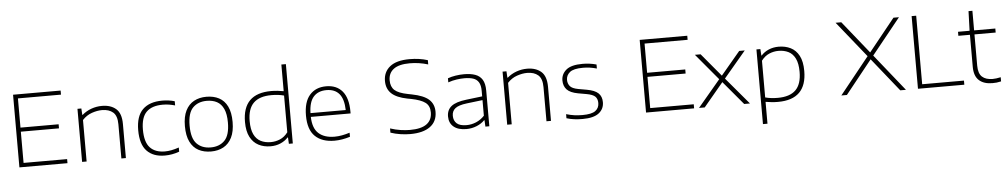

<svg xmlns="http://www.w3.org/2000/svg" viewBox="-47 -1268 10203 1948"><g transform="rotate(-5 5054.5 -294.0)"><path d="M105.5 0V-740H590V-698.5H151.5V-401H540V-359.5H151.5V-41.5H595V0Z M744 0V-540.5H783.5L787.5 -475H791.5Q833 -511 885.5 -529.8Q938 -548.5 994 -548.5Q1082.5 -548.5 1136.2 -502.2Q1190 -456 1190 -347V0H1144V-347.5Q1144 -434.5 1102.8 -470.2Q1061.5 -506 990 -506Q942 -506 887.2 -487.2Q832.5 -468.5 790 -422.5V0Z M1586.5 9Q1468.5 9 1403.8 -58.8Q1339 -126.5 1339 -270Q1339 -413 1408.2 -480.8Q1477.5 -548.5 1608 -548.5Q1640 -548.5 1672.8 -544.2Q1705.5 -540 1734 -531V-488.5Q1704 -497 1674 -502Q1644 -507 1609.5 -507Q1499 -507 1443 -451.8Q1387 -396.5 1387 -272Q1387 -145 1439.5 -88.8Q1492 -32.5 1591 -32.5Q1622 -32.5 1656.8 -39Q1691.5 -45.5 1734 -60V-17.5Q1662 9 1586.5 9Z M2057.5 9Q1984.5 9 1930 -20Q1875.5 -49 1845 -110.8Q1814.5 -172.5 1814.5 -270.5Q1814.5 -366.5 1845.2 -428Q1876 -489.5 1930.8 -519Q1985.5 -548.5 2057.5 -548.5Q2130.5 -548.5 2185.2 -519.8Q2240 -491 2270.2 -429.5Q2300.5 -368 2300.5 -270.5Q2300.5 -174.5 2269.5 -112.5Q2238.5 -50.5 2184 -20.8Q2129.5 9 2057.5 9ZM2057.5 -32.5Q2146.5 -32.5 2199.5 -86.8Q2252.5 -141 2252.5 -269.5Q2252.5 -356 2228.5 -408.2Q2204.5 -460.5 2160.8 -483.8Q2117 -507 2057.5 -507Q1968.5 -507 1915.5 -453.2Q1862.5 -399.5 1862.5 -271Q1862.5 -141.5 1915.5 -87Q1968.5 -32.5 2057.5 -32.5Z M2663.5 9Q2594.5 9 2540.8 -19Q2487 -47 2456.2 -106.2Q2425.5 -165.5 2425.5 -259Q2425.5 -549 2717.5 -549Q2752 -549 2784.8 -545.2Q2817.5 -541.5 2844 -536.5V-808H2890V0H2850L2846.5 -65H2842Q2810.5 -30.5 2764.5 -10.8Q2718.5 9 2663.5 9ZM2669.5 -33Q2717.5 -33 2763.2 -52.2Q2809 -71.5 2844 -118V-492Q2787.5 -507.5 2716.5 -507.5Q2594 -507.5 2533.8 -448.2Q2473.5 -389 2473.5 -264Q2473.5 -180 2497.8 -129.2Q2522 -78.5 2566 -55.8Q2610 -33 2669.5 -33Z M3314.5 9Q3188 9 3117.8 -58.5Q3047.5 -126 3047.5 -270Q3047.5 -409 3109 -478.8Q3170.5 -548.5 3277 -548.5Q3383.5 -548.5 3442 -478.5Q3500.5 -408.5 3500.5 -269.5V-252.5H3095.5Q3098.5 -136 3156.8 -83.8Q3215 -31.5 3318.5 -31.5Q3355 -31.5 3393.5 -38.5Q3432 -45.5 3473.5 -58.5V-17Q3390 9 3314.5 9ZM3276.5 -509.5Q3192 -509.5 3145 -457Q3098 -404.5 3095.5 -291H3454.5Q3451.5 -403.5 3406.5 -456.5Q3361.5 -509.5 3276.5 -509.5Z M4085.5 9Q4038 9 3986.2 1.2Q3934.5 -6.5 3886 -23V-66Q3940 -48 3991.2 -40.5Q4042.5 -33 4086.5 -33Q4201 -33 4256.8 -73.8Q4312.5 -114.5 4312.5 -193Q4312.5 -259 4268.8 -292.2Q4225 -325.5 4125 -345.5L4087 -352.5Q3978 -374 3927.2 -422Q3876.5 -470 3876.5 -549.5Q3876.5 -641 3943.2 -695Q4010 -749 4144 -749Q4243 -749 4328.5 -722.5V-679Q4237.5 -707 4142.5 -707Q4033 -707 3978.8 -666.8Q3924.5 -626.5 3924.5 -552Q3924.5 -486.5 3963.2 -451.5Q4002 -416.5 4097.5 -398L4135.5 -390.5Q4256 -367 4308.2 -320Q4360.5 -273 4360.5 -194.5Q4360.5 -96 4289 -43.5Q4217.5 9 4085.5 9Z M4657.5 8Q4574 8 4528.2 -30.2Q4482.5 -68.5 4482.5 -135.5Q4482.5 -202 4529.2 -239.2Q4576 -276.5 4682.5 -289L4845.5 -308.5V-364.5Q4845.5 -421.5 4826.2 -452.8Q4807 -484 4770.2 -495.8Q4733.5 -507.5 4680.5 -507.5Q4645.5 -507.5 4602.5 -501.5Q4559.5 -495.5 4515.5 -480V-521.5Q4551.5 -535 4596 -541.8Q4640.5 -548.5 4682 -548.5Q4748.5 -548.5 4795.2 -531.8Q4842 -515 4866.8 -474.8Q4891.5 -434.5 4891.5 -364V0H4851.5L4848 -65.5H4843.5Q4813 -33 4763 -12.5Q4713 8 4657.5 8ZM4531.5 -138.5Q4531.5 -88.5 4563 -60Q4594.5 -31.5 4662 -31.5Q4713 -31.5 4760.5 -51.5Q4808 -71.5 4845.5 -111.5V-270.5L4683 -251Q4600.5 -241 4566 -213.8Q4531.5 -186.5 4531.5 -138.5Z M5073.5 0V-540.5H5113L5117 -475H5121Q5162.5 -511 5215 -529.8Q5267.5 -548.5 5323.5 -548.5Q5412 -548.5 5465.8 -502.2Q5519.5 -456 5519.5 -347V0H5473.5V-347.5Q5473.5 -434.5 5432.2 -470.2Q5391 -506 5319.5 -506Q5271.5 -506 5216.8 -487.2Q5162 -468.5 5119.5 -422.5V0Z M5841 9Q5796 9 5756.2 4Q5716.5 -1 5678 -13V-54.5Q5724.5 -41 5763.2 -36Q5802 -31 5843.5 -31Q5936.5 -31 5975 -59.5Q6013.5 -88 6013.5 -139Q6013.5 -181 5990 -204.5Q5966.5 -228 5902.5 -239.5L5817.5 -254.5Q5738 -269 5704.2 -305Q5670.5 -341 5670.5 -398Q5670.5 -462.5 5721.5 -505.5Q5772.5 -548.5 5888.5 -548.5Q5961.5 -548.5 6029.5 -529.5V-488.5Q5990 -499.5 5957.2 -504Q5924.5 -508.5 5888.5 -508.5Q5792.5 -508.5 5755 -477.5Q5717.5 -446.5 5717.5 -399.5Q5717.5 -363.5 5739 -336.5Q5760.5 -309.5 5823.5 -298L5908.5 -283Q5989 -269 6024.8 -235.5Q6060.5 -202 6060.5 -143Q6060.5 -74 6007.2 -32.5Q5954 9 5841 9Z M6487.5 0V-740H6972V-698.5H6533.5V-401H6922V-359.5H6533.5V-41.5H6977V0Z M7027 0 7256.5 -272.5 7032 -540.5H7090.5L7286.5 -306L7483.5 -540.5H7540L7315 -273.5L7546 0H7487L7285.5 -240L7085 0Z M7659 220V-540.5H7699L7703.5 -474.5H7707Q7738.5 -509.5 7784.5 -529Q7830.5 -548.5 7885.5 -548.5Q7952.5 -548.5 8006.5 -522Q8060.5 -495.5 8092 -436.5Q8123.5 -377.5 8123.5 -280.5Q8123.5 9 7831.5 9Q7797 9 7764.2 5.5Q7731.5 2 7705 -2.5V220ZM7832.5 -32Q7955 -32 8015.2 -91.2Q8075.5 -150.5 8075.5 -276Q8075.5 -361.5 8050.2 -412.2Q8025 -463 7980.8 -484.8Q7936.5 -506.5 7879.5 -506.5Q7831.5 -506.5 7785.8 -487.2Q7740 -468 7705 -421.5V-47.5Q7761 -32 7832.5 -32Z M8476.5 0 8776.5 -374 8482.5 -740H8540.5L8806 -409.5L9072 -740H9128L8834 -375L9134.5 0H9076.5L8804.5 -339.5L8533 0Z M9257 0V-740H9303.5V-42H9729V0Z M10015 9Q9927.5 9 9878.8 -35.2Q9830 -79.5 9830 -173.5V-499.5H9712V-540.5H9830L9836.5 -740H9876V-540.5H10092V-499.5H9876V-182Q9876 -101.5 9913.8 -67.2Q9951.5 -33 10021 -33Q10056 -33 10103.5 -43.5V-1Q10078 5 10058 7Q10038 9 10015 9Z"/></g></svg>

Font: Encode Sans Exp XLt
Style: Regular
Weight: 200
Width: 7
Designer: Multiple Designers
Foundry: Impallari Type
Version: Version 3.002; ttfautohint (v1.8.3) -l 8 -r 50 -G 200 -x 14 